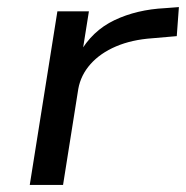

<svg xmlns="http://www.w3.org/2000/svg" viewBox="-20 -522 525 542"><path d="M64 0 142 -490H231L212 -371H204Q240 -435 303 -465Q366 -495 446 -499L485 -502L479 -420L410 -414Q352 -410 307.5 -391Q263 -372 235.5 -341Q208 -310 201 -271L158 0Z"/></svg>

Font: Nunito Sans 10pt Expanded
Style: Italic
Weight: 400
Width: 7
Italic angle: -9°
Designer: Vernon Adams
Foundry: Vernon Adams
Version: Version 3.101;gftools[0.9.27]